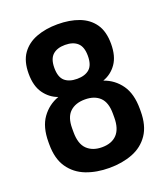

<svg xmlns="http://www.w3.org/2000/svg" viewBox="-136 -826 804 926"><g transform="rotate(-20 266.5 -362.5)"><path d="M267 6Q201 6 148 -14.5Q95 -35 63.5 -80.5Q32 -126 32 -200V-212Q32 -289 65 -335Q98 -381 151 -400Q109 -415 82 -453Q55 -491 55 -554Q55 -618 82.5 -656.5Q110 -695 158 -713Q206 -731 267 -731Q329 -731 376.5 -713Q424 -695 451 -656.5Q478 -618 478 -554Q478 -491 451.5 -453Q425 -415 382 -400Q436 -381 468.5 -335Q501 -289 501 -212V-200Q501 -126 470 -80.5Q439 -35 386 -14.5Q333 6 267 6ZM267 -100Q317 -100 344 -128.5Q371 -157 371 -215V-235Q371 -292 343.5 -318.5Q316 -345 267 -345Q218 -345 190 -318.5Q162 -292 162 -235V-215Q162 -155 190.5 -127.5Q219 -100 267 -100ZM267 -451Q308 -451 330.5 -471Q353 -491 353 -538Q353 -584 330.5 -604.5Q308 -625 267 -625Q226 -625 203.5 -604.5Q181 -584 181 -538Q181 -491 203.5 -471Q226 -451 267 -451Z"/></g></svg>

Font: Dosis
Style: Bold
Weight: 700
Designer: EdgarTolentino, PabloImpallari, IginoMarini
Foundry: EdgarTolentino, PabloImpallari, IginoMarini
Version: Version 3.001; ttfautohint (v1.8.2)